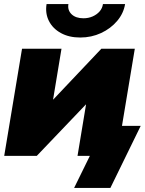

<svg xmlns="http://www.w3.org/2000/svg" viewBox="-20 -760 706 936"><path d="M550.3 0H357.9L399.4 -250.5H398.4L159.2 0H0.5L87.4 -522.5H279.8L238.8 -274.9H239.7L474.1 -522.5H637.2ZM371.1 -577.1Q316.4 -577.1 276.9 -598.9Q237.3 -620.6 218.5 -657.7Q199.7 -694.8 207 -740.2H313.5Q308.6 -710 329.1 -690.4Q349.6 -670.9 386.7 -670.9Q411.1 -670.9 431.6 -679.9Q452.1 -689 465.6 -704.3Q479 -719.7 481.9 -740.2H589.8Q582.5 -694.8 551 -657.7Q519.5 -620.6 472.7 -598.9Q425.8 -577.1 371.1 -577.1ZM341.3 156.2 418 0H371.1L395.5 -146.5H666L518.1 156.2Z"/></svg>

Font: Inter 28pt Black
Style: Italic
Weight: 900
Italic angle: -9.3988°
Designer: Rasmus Andersson
Foundry: rsms
Version: Version 4.001;git-66647c0bb